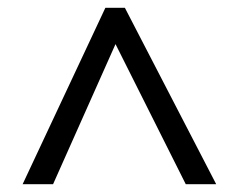

<svg xmlns="http://www.w3.org/2000/svg" viewBox="-20 -739 612 492"><path d="M38 -267 250 -719H300L534 -267H456L276 -626L116 -267Z"/></svg>

Font: Noto Sans Ethiopic
Style: Regular
Weight: 400
Designer: Monotype Design Team
Foundry: Monotype Imaging Inc.
Version: Version 2.102; ttfautohint (v1.8.4.7-5d5b)